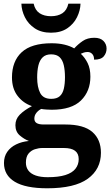

<svg xmlns="http://www.w3.org/2000/svg" viewBox="-20 -783 600 1039"><path d="M235.6 235.9Q118.3 235.9 59.9 200.6Q1.5 165.3 1.5 99.2Q1.5 64.3 19 38.9Q36.5 13.6 67.1 -1.4Q97.6 -16.4 136.4 -20.1Q110 -30.2 86.7 -50.4Q63.4 -70.7 63.4 -105.6Q63.4 -138.5 87 -162.5Q110.7 -186.5 152.8 -208.8Q105.7 -224.5 75.3 -264Q44.8 -303.5 44.8 -363.9Q44.8 -451.6 97.3 -500.3Q149.8 -548.9 259.5 -548.9Q297.8 -548.9 328.6 -541.5Q359.5 -534.1 381.6 -521.1Q402 -543.5 427.6 -561.1Q453.1 -578.6 490.2 -578.6Q523.1 -578.6 539.9 -561.4Q556.7 -544.1 556.7 -520.2Q556.7 -496.3 541.6 -478.2Q526.5 -460.1 489.2 -460.1Q489.2 -480.4 479 -491Q468.7 -501.6 454.5 -501.6Q442.7 -501.6 433.8 -498.6Q425 -495.6 417.3 -492Q439.5 -471.5 454.3 -441.6Q469.1 -411.6 469.1 -368.1Q469.1 -289.4 418.2 -239.3Q367.3 -189.1 259.5 -189.1Q248.6 -189.1 230.5 -190.3Q212.4 -191.5 203.6 -193.5Q189.8 -187.6 177.8 -173.5Q165.9 -159.3 165.9 -141Q165.9 -124.7 178.2 -117Q190.6 -109.3 216.8 -109.3H333.9Q433.3 -109.3 479.8 -68.8Q526.2 -28.2 526.2 43.7Q526.2 132.6 455 184.3Q383.8 235.9 235.6 235.9ZM238.2 175.9Q296.9 175.9 333.8 164.2Q370.8 152.5 388.3 130.2Q405.9 107.9 405.9 78.1Q405.9 47.8 386 32.9Q366.1 17.9 325.3 17.9H209.4Q189.5 17.9 168.8 24.6Q148.2 31.2 134.2 48.3Q120.2 65.4 120.2 97.3Q120.2 122.2 133.6 139.9Q146.9 157.6 173.4 166.8Q200 175.9 238.2 175.9ZM257.1 -248.1Q287.2 -248.1 303.2 -262.3Q319.2 -276.4 325.4 -303Q331.6 -329.5 331.6 -365Q331.6 -401.9 325.2 -429.9Q318.8 -458 302.8 -473.4Q286.7 -488.9 256.6 -488.9Q227.5 -488.9 211 -472.9Q194.5 -457 187.8 -428.9Q181.1 -400.9 181.1 -364Q181.1 -311.6 197.4 -279.9Q213.7 -248.1 257.1 -248.1ZM256 -606Q203.8 -606 168.1 -629.7Q132.5 -653.4 114.6 -689.9Q96.7 -726.3 95.7 -763.3H162Q170 -727.3 194.5 -711.3Q219 -695.3 256 -695.3Q293 -695.3 317.5 -711.3Q342 -727.3 350 -763.3H415.7Q414.7 -726.3 396.8 -689.9Q378.9 -653.4 343.8 -629.7Q308.6 -606 256 -606Z"/></svg>

Font: Noto Serif Telugu
Style: Regular
Weight: 400
Designer: Jelle Bosma - Monotype Design Team
Foundry: Monotype Imaging Inc.
Version: Version 2.003